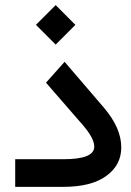

<svg xmlns="http://www.w3.org/2000/svg" viewBox="-20 -726 510 746"><path d="M226.6 0C298.8 0 354.5 -14.2 393.1 -42.5C431.6 -70.3 451.2 -107.4 451.2 -153.3C451.2 -203.6 428.7 -254.9 383.8 -307.6L231 -485.8L158.7 -404.8L301.3 -240.7C331.1 -206.1 346.2 -178.2 346.2 -156.2C346.2 -123.5 306.6 -107.4 227.1 -107.4H39.1V0ZM196.3 -552.7 272.9 -629.4 196.3 -706.1 119.6 -629.4Z"/></svg>

Font: Shabnam Medium
Style: Regular
Weight: 500
Foundry: DejaVu fonts team - Redesigned by Saber Rastikerdar - Based on Vazir font
Version: Version 5.0.1